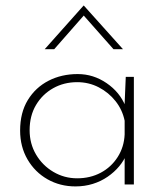

<svg xmlns="http://www.w3.org/2000/svg" viewBox="-20 -660 591 687"><path d="M250 7Q195 7 150 -18.5Q105 -44 78.5 -89.5Q52 -135 52 -193Q52 -257 79.5 -302Q107 -347 153.5 -371Q200 -395 258 -395Q314 -395 361.5 -362.5Q409 -330 429 -280L425 -267L430 -385H459V0H426V-125L433 -109Q424 -86 406.5 -65Q389 -44 365 -27.5Q341 -11 312 -2Q283 7 250 7ZM256 -22Q303 -22 340.5 -42Q378 -62 401 -98Q424 -134 426 -179V-228Q418 -267 393.5 -298Q369 -329 333.5 -347.5Q298 -366 256 -366Q209 -366 170.5 -344.5Q132 -323 109 -284.5Q86 -246 86 -194Q86 -146 109 -107Q132 -68 171 -45Q210 -22 256 -22ZM386 -484 272 -613 289 -615 174 -484H140L279 -640H280L420 -484Z"/></svg>

Font: Josefin Sans ExtraLight
Style: Regular
Weight: 250
Designer: Santiago Orozco
Foundry: Typemade
Version: Version 2.000